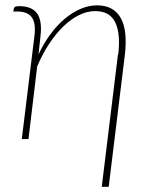

<svg xmlns="http://www.w3.org/2000/svg" viewBox="-20 -520 562 718"><path d="M124 -316.5Q144 -359 169.5 -393.2Q195 -427.5 223.5 -451Q252 -474.5 282.2 -487.2Q312.5 -500 343 -500Q375 -500 397.2 -487.5Q419.5 -475 432.2 -451.5Q445 -428 448.5 -393.8Q452 -359.5 447 -315.5L386.5 178.5H360.5L421 -315.5H422Q431.5 -393 411.2 -435.8Q391 -478.5 336 -478.5Q306.5 -478.5 276.5 -464Q246.5 -449.5 218.2 -422.5Q190 -395.5 164.5 -357.2Q139 -319 119 -271.5L86.5 0H61.5L108.5 -383.5Q115 -432.5 99.2 -454.8Q83.5 -477 44.5 -477H30L31 -485.5Q32 -491.5 36 -494.2Q40 -497 51.5 -497Q73.5 -497 90 -491Q106.5 -485 117 -472Q127.5 -459 131.2 -437.5Q135 -416 131.5 -385.5Z"/></svg>

Font: Lato ExtraLight
Style: Italic
Weight: 275
Italic angle: -7°
Designer: Lukasz Dziedzic with Adam Twardoch and Botio Nikoltchev
Foundry: tyPoland Lukasz Dziedzic
Version: Version 2.015; 2015-08-06; http://www.latofonts.com/